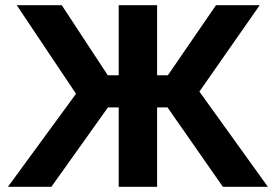

<svg xmlns="http://www.w3.org/2000/svg" viewBox="-20 -720 1063 740"><path d="M839 0 583.5 -366.5 812.5 -700H981L748.5 -367L1012.5 0ZM10.5 0 273 -358.5 44.5 -700H218L438 -365L178 0ZM437.5 0V-306H319.5V-430H437.5V-700H585.5V-430H704V-306H585.5V0Z"/></svg>

Font: Geologica SemiBold
Style: Regular
Weight: 600
Designer: Sindre Bremnes, Frode Helland
Foundry: Monokrom Skriftforlag AS
Version: Version 1.010;gftools[0.9.28]